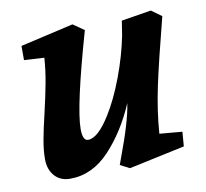

<svg xmlns="http://www.w3.org/2000/svg" viewBox="-64 -582 714 666"><g transform="rotate(-10 292.5 -249.0)"><path d="M57 -68Q57 -98 63.5 -134.5Q70 -171 83 -225Q97 -285 105 -328.5Q113 -372 116 -415L45 -419V-469L232 -512L271 -485Q197 -226 197 -150Q197 -108 216 -108Q251 -108 295 -179Q327 -230 354 -302Q381 -374 395 -444L403 -495L508 -512L544 -486Q505 -335 487 -251Q469 -167 463 -86L543 -79L539 -28L342 14L309 -3L317 -25Q363 -147 372 -210Q332 -116 271 -51Q210 14 132 14Q97 14 77 -9Q57 -32 57 -68Z"/></g></svg>

Font: Andada Pro ExtraBold
Style: Italic
Weight: 800
Italic angle: -6.99998°
Designer: Carolina Giovagnoli
Foundry: Huerta Tipografica
Version: Version 3.005; ttfautohint (v1.8.4)